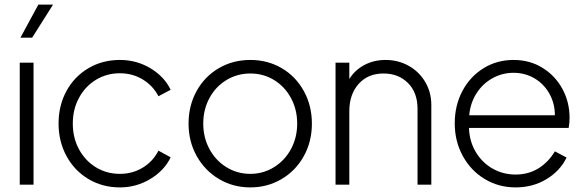

<svg xmlns="http://www.w3.org/2000/svg" viewBox="-20 -804 2545 836"><path d="M66 -531H126V0H66ZM147 -784H211L120 -640H69Z M235 -266Q235 -345 269.5 -408Q304 -471 365 -507Q426 -543 502 -543Q575 -543 635.5 -506.5Q696 -470 723 -413L670 -385Q646 -431 601.5 -458Q557 -485 502 -485Q445 -485 398.5 -457Q352 -429 324.5 -379Q297 -329 297 -266Q297 -203 324.5 -153Q352 -103 398.5 -75Q445 -47 502 -47Q557 -47 601.5 -74Q646 -101 670 -148L723 -119Q696 -62 635 -25Q574 12 502 12Q426 12 365 -24.5Q304 -61 269.5 -124.5Q235 -188 235 -266Z M801 -266Q801 -344 836 -407.5Q871 -471 932.5 -507Q994 -543 1070 -543Q1146 -543 1207 -507Q1268 -471 1303 -407.5Q1338 -344 1338 -266Q1338 -187 1302.5 -123.5Q1267 -60 1205.5 -24Q1144 12 1070 12Q995 12 933.5 -24.5Q872 -61 836.5 -124.5Q801 -188 801 -266ZM1070 -47Q1126 -47 1173 -76Q1220 -105 1247 -155Q1274 -205 1274 -266Q1274 -327 1247 -377Q1220 -427 1173.5 -455.5Q1127 -484 1070 -484Q1013 -484 966 -455.5Q919 -427 892 -377Q865 -327 865 -266Q865 -205 892 -155Q919 -105 966 -76Q1013 -47 1070 -47Z M1441 -531H1501V-460Q1525 -499 1566.5 -521Q1608 -543 1659 -543Q1713 -543 1758.5 -518Q1804 -493 1831 -448Q1858 -403 1858 -347V0H1798V-330Q1798 -401 1756.5 -442.5Q1715 -484 1650 -484Q1582 -484 1541.5 -438.5Q1501 -393 1501 -320V0H1441Z M1960 -267Q1960 -345 1993.5 -408Q2027 -471 2085.5 -507Q2144 -543 2216 -543Q2287 -543 2342.5 -508.5Q2398 -474 2429 -416.5Q2460 -359 2460 -291Q2460 -268 2456 -247H2022Q2024 -188 2052 -141.5Q2080 -95 2125.5 -69.5Q2171 -44 2225 -44Q2281 -44 2324.5 -71Q2368 -98 2396 -145L2447 -118Q2419 -60 2359.5 -24Q2300 12 2225 12Q2151 12 2090.5 -24.5Q2030 -61 1995 -125Q1960 -189 1960 -267ZM2396 -302Q2396 -354 2372 -396.5Q2348 -439 2307 -463Q2266 -487 2216 -487Q2167 -487 2124.5 -463.5Q2082 -440 2055 -398Q2028 -356 2023 -302Z"/></svg>

Font: BLUETTI 2.0 Extralight
Style: Roman
Weight: 200
Designer: Stijn de Vries
Foundry: tokotype
Version: Version 2.005;October 31, 2023;FontCreator 14.0.0.2814 64-bi